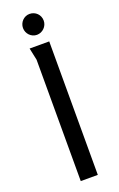

<svg xmlns="http://www.w3.org/2000/svg" viewBox="-171 -939 609 984"><g transform="rotate(-20 134.0 -447.5)"><path d="M190 -838C190 -870 165 -895 133 -895C102 -895 77 -869 77 -838C77 -807 102 -781 133 -781C164 -781 190 -807 190 -838ZM73 -728C74 -722 87 -664 87 -662V0H180V-728Z"/></g></svg>

Font: Rosario
Style: Regular
Weight: 400
Designer: Hector Gatti
Foundry: Omnibus Type
Version: Version 1.100